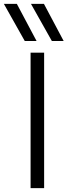

<svg xmlns="http://www.w3.org/2000/svg" viewBox="-58 -972 349 992"><path d="M170 -700V0H100V-700ZM70 -760 -38 -952H29L131 -760ZM210 -760 102 -952H169L271 -760Z"/></svg>

Font: Goli Light
Style: Regular
Weight: 300
Designer: jaikishan Patel
Foundry: MagicType
Version: Version 1.000